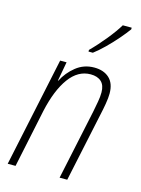

<svg xmlns="http://www.w3.org/2000/svg" viewBox="-116 -830 657 897"><g transform="rotate(15 212.5 -382.0)"><path d="M12 0 124 -529H155L138 -436H140Q161 -478 199 -508.5Q237 -539 287 -539Q333 -539 360 -514Q387 -489 387 -440Q387 -419 382 -389.5Q377 -360 371 -334L300 0H263L335 -339Q340 -365 344.5 -389.5Q349 -414 349 -435Q349 -470 330.5 -487Q312 -504 279 -504Q218 -504 175 -445Q132 -386 109 -281L50 0ZM241 -612Q276 -647 310.5 -689.5Q345 -732 364 -764H407V-756Q392 -735 367 -706Q342 -677 314 -649.5Q286 -622 262 -604H241Z"/></g></svg>

Font: Noto Sans Condensed ExtraLight
Style: Italic
Weight: 200
Width: 3
Italic angle: -12°
Designer: Monotype Design Team
Foundry: Monotype Imaging Inc.
Version: Version 2.013; ttfautohint (v1.8.4.7-5d5b)